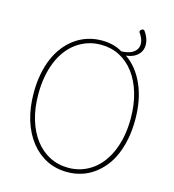

<svg xmlns="http://www.w3.org/2000/svg" viewBox="-180 -1476 1492 1643"><g transform="rotate(15 566.5 -654.5)"><path d="M568 19Q467 19 385 -22.5Q303 -64 243 -140.5Q183 -217 150 -324Q117 -431 117 -564Q117 -653 132 -730.5Q147 -808 174.5 -872Q202 -936 242 -986.5Q282 -1037 332.5 -1073Q383 -1109 442 -1127.5Q501 -1146 568 -1146Q619 -1146 664.5 -1134.5Q710 -1123 749 -1099Q806 -1101 839.5 -1118.5Q873 -1136 886 -1163.5Q899 -1191 891.5 -1225.5Q884 -1260 858 -1296Q854 -1303 857 -1310Q860 -1317 867 -1322Q874 -1327 882 -1327.5Q890 -1328 895 -1321Q925 -1279 933.5 -1238Q942 -1197 930 -1162.5Q918 -1128 884.5 -1104Q851 -1080 797 -1074Q899 -1005 957.5 -873Q1016 -741 1016 -564Q1016 -476 1001.5 -398.5Q987 -321 959.5 -255.5Q932 -190 892 -140Q852 -90 802 -54Q752 -18 693 0.5Q634 19 568 19ZM568 -19Q628 -19 681.5 -36.5Q735 -54 780.5 -87Q826 -120 862 -167.5Q898 -215 923.5 -276Q949 -337 962.5 -409Q976 -481 976 -564Q976 -688 946 -788.5Q916 -889 862 -960.5Q808 -1032 733.5 -1070.5Q659 -1109 568 -1109Q507 -1109 453.5 -1091.5Q400 -1074 354 -1041Q308 -1008 272 -961Q236 -914 210.5 -853Q185 -792 171.5 -719.5Q158 -647 158 -564Q158 -440 188 -339.5Q218 -239 272.5 -167.5Q327 -96 402 -57.5Q477 -19 568 -19Z"/></g></svg>

Font: Playwrite BR Thin
Style: Regular
Weight: 250
Version: Version 1.003